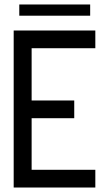

<svg xmlns="http://www.w3.org/2000/svg" viewBox="-20 -836 484 856"><path d="M66 -766V-816H382V-766ZM41 0V-700H405V-621H121V-388H311V-309H121V-79H405V0Z"/></svg>

Font: Stick No Bills
Style: Regular
Weight: 400
Version: Version 2.000